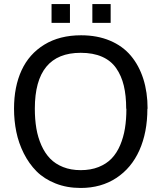

<svg xmlns="http://www.w3.org/2000/svg" viewBox="-20 -908 794 942"><path d="M600.1 -374 599.1 -375Q599.1 -439 587.4 -487.8Q575.7 -536.6 550 -573.5Q524.4 -610.4 480.7 -629.6Q437 -648.9 376 -648.9Q150.9 -648.9 150.9 -375Q150.9 -322.3 158.4 -277.8Q166 -233.4 183.1 -195.1Q200.2 -156.7 225.8 -130.1Q251.5 -103.5 289.6 -88.4Q327.6 -73.2 376 -73.2Q425.3 -73.2 463.9 -88.6Q502.4 -104 527.8 -130.6Q553.2 -157.2 569.6 -195.8Q585.9 -234.4 593 -278.1Q600.1 -321.8 600.1 -374ZM704.1 -375 703.1 -374Q703.1 -258.8 664.1 -171.1Q625 -83.5 550.5 -34.7Q476.1 14.2 376 14.2Q307.6 14.2 252 -8.1Q196.3 -30.3 159.2 -67.6Q122.1 -105 96.7 -155.5Q71.3 -206.1 60.1 -261Q48.8 -315.9 48.8 -375Q48.8 -482.4 85.7 -562.7Q122.6 -643.1 197.5 -689Q272.5 -734.9 377.9 -734.9Q457 -734.9 519.3 -708.7Q581.5 -682.6 621.8 -634.8Q662.1 -586.9 683.1 -521Q704.1 -455.1 704.1 -375ZM323.2 -795.9H232.9V-888.2H323.2ZM522.9 -795.9H433.1V-888.2H522.9Z"/></svg>

Font: Perun
Style: Regular
Weight: 400
Version: Version 1.0000